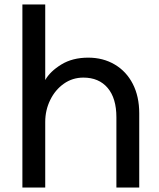

<svg xmlns="http://www.w3.org/2000/svg" viewBox="-20 -763 716 866"><path d="M184 -743V-402Q206 -441 256.5 -472Q307 -503 378 -503Q445 -503 497.5 -472Q550 -441 579 -384.5Q608 -328 608 -252V83H505V-234Q505 -320 465.5 -366.5Q426 -413 356 -413Q307 -413 268 -385.5Q229 -358 206.5 -312Q184 -266 184 -213V83H81V-743Z"/></svg>

Font: Gmarket Sans TTF Medium
Style: Regular
Weight: 500
Designer: Creative Director : Sungho Lee; Art Director : Kiwoong Choi; Project Manager : Sori Yang, Jongwook Yoon; Font Designer :
Foundry: Sandoll Inc.
Version: Version 1.000;hotconv 1.0.109;makeotfexe 2.5.65596